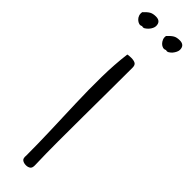

<svg xmlns="http://www.w3.org/2000/svg" viewBox="-299 -737 735 735"><g transform="rotate(45 68.5 -369.5)"><path d="M41 -19.5Q41 -83 38.6 -153.3Q36.1 -223.6 33.7 -295.4Q31.2 -367.2 32.2 -436.5Q33.2 -505.9 41 -566.4Q43 -567.4 50.3 -567.9Q57.6 -568.4 60.5 -568.4Q74.2 -568.4 82.5 -564Q90.8 -559.6 90.8 -544.9Q90.8 -487.3 90.3 -419.4Q89.8 -351.6 89.4 -281.7Q88.9 -211.9 88.9 -143.6Q88.9 -75.2 90.8 -19.5Q91.8 -2.9 84.5 2.4Q77.1 7.8 66.4 7.8Q54.7 7.8 46.9 2.4Q39.1 -2.9 41 -19.5ZM-33.2 -721.7Q-19.5 -736.3 -9.8 -741.7Q0 -747.1 15.6 -747.1Q42 -747.1 42 -721.7Q42 -715.8 38.6 -708.5Q35.2 -701.2 29.3 -694.8Q23.4 -688.5 17.1 -684.6Q10.7 -680.7 3.9 -683.6Q-2 -679.7 -9.3 -681.6Q-16.6 -683.6 -22.9 -689.5Q-29.3 -695.3 -32.2 -703.6Q-35.2 -711.9 -33.2 -721.7ZM95.7 -721.7Q109.4 -736.3 119.1 -741.7Q128.9 -747.1 144.5 -747.1Q170.9 -747.1 170.9 -721.7Q170.9 -715.8 167.5 -708.5Q164.1 -701.2 158.7 -694.8Q153.3 -688.5 146.5 -684.6Q139.6 -680.7 133.8 -683.6Q127 -679.7 119.6 -681.6Q112.3 -683.6 106.4 -689.5Q100.6 -695.3 97.2 -703.6Q93.8 -711.9 95.7 -721.7Z"/></g></svg>

Font: Shadows Into Light
Style: Regular
Weight: 400
Designer: Kimberly Geswein
Foundry: Kimberly Geswein
Version: Version 001.000